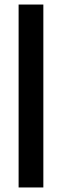

<svg xmlns="http://www.w3.org/2000/svg" viewBox="-20 -680 272 846"><path d="M62 146V-660H171V146Z"/></svg>

Font: Bricolage Grotesque 10pt Condensed SemiBold
Style: Regular
Weight: 600
Width: 3
Designer: Mathieu Triay
Foundry: Atelier Triay
Version: Version 1.000; ttfautohint (v1.8.4.7-5d5b);gftools[0.9.32]